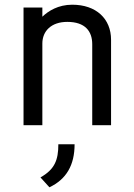

<svg xmlns="http://www.w3.org/2000/svg" viewBox="-20 -532 568 816"><path d="M80 0H160V-347C160 -400 198 -439 266 -439C342 -439 372 -399 372 -344V0H452V-363C452 -452 389 -512 287 -512C227 -512 185 -485 160 -461V-500H80ZM152 222 190 264C262 230 297 170 297 81H228C228 149 212 188 152 222Z"/></svg>

Font: Finlandica
Style: Regular
Weight: 400
Designer: Niklas Ekholm, Juho Hiilivirta, Jaakko Suomalainen
Foundry: Helsinki Type Studio
Version: Version 2.000;Glyphs 3.2 (3202)